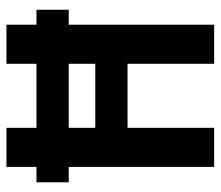

<svg xmlns="http://www.w3.org/2000/svg" viewBox="-64 -614 678 590"><g transform="rotate(-90 275.0 -319.0)"><path d="M374 0V-266.1H177.2V0H57.1V-446.8H9.8V-545.9H57.1V-638.2H177.2V-545.9H374V-638.2H494.1V-545.9H540V-446.8H494.1V0ZM374 -365.2V-446.8H177.2V-365.2Z"/></g></svg>

Font: Code New Roman
Style: Bold
Weight: 700
Monospace: yes
Designer: Sam Radian
Foundry: Code New Roman
Version: Version 1.508 October 19, 2014